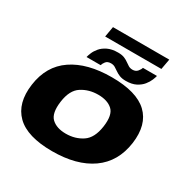

<svg xmlns="http://www.w3.org/2000/svg" viewBox="-193 -1051 1207 1230"><g transform="rotate(30 410.0 -436.0)"><path d="M353 5Q168.5 5 88.2 -74Q8 -153 28 -298.5Q48.5 -447.5 158.5 -522.2Q268.5 -597 449.5 -597Q633.5 -597 714 -520.5Q794.5 -444 774.5 -298.5Q753.5 -149.5 643.8 -72.2Q534 5 353 5ZM373 -136Q442 -136 494.5 -171Q547 -206 560 -297Q573 -388 535.8 -422.2Q498.5 -456.5 429.5 -456.5Q361 -456.5 308 -422.5Q255 -388.5 242.5 -297Q230 -206 267.2 -171Q304.5 -136 373 -136ZM536.5 -621Q508 -621 489.2 -628.8Q470.5 -636.5 456.8 -646.5Q443 -656.5 430 -664Q417 -671.5 400 -671.5Q374 -671.5 362 -655.8Q350 -640 347.5 -628H243Q245.5 -639.5 253.8 -660.2Q262 -681 279.8 -702.5Q297.5 -724 328 -739Q358.5 -754 405 -754Q433.5 -754 451.5 -746.5Q469.5 -739 482.5 -729.2Q495.5 -719.5 508.2 -712Q521 -704.5 538.5 -704.5Q561.5 -704.5 574.8 -720.5Q588 -736.5 590.5 -748.5H694.5Q692 -737 683.5 -716Q675 -695 657.5 -673.2Q640 -651.5 610.5 -636.2Q581 -621 536.5 -621ZM280.5 -801.5 294 -878.5H710.5L696.5 -801.5Z"/></g></svg>

Font: Anybody ExtraExpanded ExtraBold
Style: Italic
Weight: 800
Width: 8
Italic angle: -10°
Designer: Tyler Finck
Foundry: Etcetera Type Company
Version: Version 1.010; ttfautohint (v1.8.3) -l 8 -r 50 -G 200 -x 14 